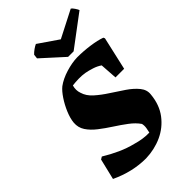

<svg xmlns="http://www.w3.org/2000/svg" viewBox="-265 -978 1083 1083"><g transform="rotate(-45 276.5 -437.0)"><path d="M227 12Q119 12 13 -38L43 -163L58 -172Q102 -145 147.5 -124.5Q193 -104 238 -93Q265 -85 292 -81Q319 -77 343 -78Q346 -89 349 -107.5Q352 -126 348 -142Q328 -171 294 -196.5Q260 -222 222 -246.5Q184 -271 150.5 -297Q117 -323 97.5 -352.5Q78 -382 81 -419Q84 -451 100 -489Q116 -527 138 -560Q160 -593 181 -610Q215 -635 264 -650Q313 -665 355 -666Q405 -666 455 -659Q505 -652 538 -640L542 -631L497 -433H428L421 -536Q401 -550 374.5 -558.5Q348 -567 326 -571Q302 -575 276.5 -574.5Q251 -574 226 -571Q217 -540 227 -512Q237 -477 269 -448.5Q301 -420 341.5 -394Q382 -368 420 -342Q458 -316 481.5 -287Q505 -258 501 -224Q494 -148 454.5 -96Q415 -44 355.5 -17Q296 10 227 12ZM321 -704 191 -822 194 -848Q204 -859 219 -869.5Q234 -880 244 -884L362 -803L524 -886Q531 -882 541 -867Q551 -852 553 -845L365 -704Z"/></g></svg>

Font: Albura ExtraBold
Style: Italic
Weight: 758
Italic angle: -7°
Designer: Mercedes Jáuregui
Foundry: Omnibus-Type Team
Version: Version 1.000; ttfautohint (v1.8.3)